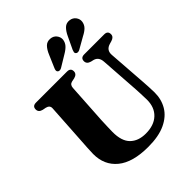

<svg xmlns="http://www.w3.org/2000/svg" viewBox="-254 -1076 1240 1240"><g transform="rotate(-45 366.0 -456.0)"><path d="M578 -306 559.5 -576Q556.5 -621.5 519.5 -631.5L500 -636Q469.5 -644.5 469.5 -670Q469.5 -700 502.5 -700H684.5Q717 -700 717 -670Q717 -645.5 687 -636.5L668 -631Q622.5 -618 626 -571.5L645 -308Q647 -282 648.2 -257Q649.5 -232 650 -205Q650.5 -142 621 -92.2Q591.5 -42.5 530 -13.5Q468.5 15.5 372.5 15.5Q231 15.5 159.2 -43.5Q87.5 -102.5 88 -204Q88 -223.5 90.2 -257.5Q92.5 -291.5 94.5 -325L111.5 -598Q113 -624.5 83.5 -631.5L60 -636Q29 -643.5 29 -670Q29 -700 62.5 -700H345Q378 -700 378 -670Q378 -644.5 347.5 -636.5L323 -631.5Q299 -626 297.5 -598.5L280.5 -322Q279 -289.5 278.2 -262.8Q277.5 -236 277 -216.5Q276.5 -133.5 315.2 -95Q354 -56.5 422 -56.5Q497.5 -56.5 540 -96.8Q582.5 -137 582 -207.5Q581.5 -241.5 580.2 -263.8Q579 -286 578 -306ZM340 -858Q353.5 -891 371.8 -910Q390 -929 419 -926.5Q444.5 -924.5 459.5 -906Q474.5 -887.5 473 -865Q470 -841 455 -824Q440 -807 412.5 -791L334 -743.5Q326.5 -739 318 -738.5Q309.5 -738 304 -743Q298 -749 298.8 -756.2Q299.5 -763.5 303 -772ZM510 -857.5Q525 -890 544.2 -908.2Q563.5 -926.5 592 -922.5Q617 -919 631.2 -900Q645.5 -881 642.5 -858.5Q639 -834.5 623 -818.2Q607 -802 579 -788L499 -742.5Q491.5 -738.5 483 -738.5Q474.5 -738.5 469.5 -744Q464 -749.5 465.2 -757Q466.5 -764.5 470 -773Z"/></g></svg>

Font: Fraunces 72pt S050
Style: Bold
Weight: 700
Version: Version 1.000; ttfautohint (v1.8.3)